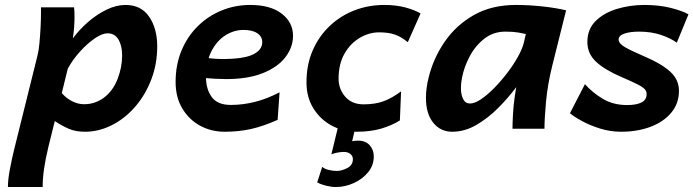

<svg xmlns="http://www.w3.org/2000/svg" viewBox="-20 -523 2817 780"><path d="M255.4 -244.1 231 -145Q247.1 -125.5 271.5 -112.5Q295.9 -99.6 321.3 -99.6Q345.2 -99.6 365.2 -106.7Q385.3 -113.8 401.9 -126Q439 -153.8 457.5 -201.7Q476.1 -249.5 476.1 -297.4Q476.1 -337.9 460.9 -362.8Q445.8 -387.7 417 -387.7Q395.5 -387.7 365.2 -367.2Q335 -346.7 305.2 -313.7Q275.4 -280.8 255.4 -244.1ZM146.5 -493.2H280.8Q282.7 -479 282.7 -455.6Q282.7 -409.7 275.9 -367.2Q303.2 -403.8 338.9 -434.6Q374.5 -465.3 413.6 -484.1Q452.6 -502.9 490.2 -502.9Q553.2 -502.9 585.9 -455.1Q618.7 -407.2 618.7 -334.5Q618.7 -264.6 595.7 -203.1Q572.8 -141.6 533.2 -94.2Q493.7 -46.9 443.8 -19.5Q386.2 12.2 325.7 12.2Q287.1 12.2 259.5 0.2Q231.9 -11.7 202.6 -31.2L176.8 72.8Q164.6 123 158.9 163.1Q153.3 203.1 153.3 236.8H12.2Q12.2 206.5 19.8 166.5Q27.3 126.5 36.6 87.9L132.3 -297.4Q137.2 -315.9 140.1 -346.9Q143.1 -377.9 144.8 -411.4Q146.5 -444.8 146.5 -469.7Z M1115.7 -147.9 1107.9 -36.1Q1048.8 -9.8 999.3 1.2Q949.7 12.2 892.6 12.2Q837.9 12.2 792.7 -12.5Q747.6 -37.1 720.5 -82.5Q693.4 -127.9 693.4 -189.5Q693.4 -260.3 717.5 -317.9Q741.7 -375.5 783.9 -417Q826.2 -458.5 880.9 -480.7Q935.5 -502.9 996.6 -502.9Q1078.6 -502.9 1124.5 -467.5Q1170.4 -432.1 1170.4 -377.9Q1170.4 -331.5 1139.9 -291.3Q1109.4 -251 1048.8 -226.3Q988.3 -201.7 898.9 -201.7Q878.9 -201.7 852.8 -203.1Q826.7 -204.6 801.5 -207.3Q776.4 -210 759.3 -213.4V-297.9Q830.6 -283.2 881.3 -283.2Q970.7 -283.2 1008.1 -301.8Q1045.4 -320.3 1045.4 -351.6Q1045.4 -374.5 1025.4 -387.9Q1005.4 -401.4 969.2 -401.4Q930.2 -401.4 895.3 -379.2Q860.4 -356.9 838.6 -314.2Q816.9 -271.5 816.9 -209Q816.9 -161.1 840.1 -128.9Q863.3 -96.7 918 -96.7Q965.8 -96.7 1014.9 -108.9Q1064 -121.1 1115.7 -147.9Z M1688.5 -468.3 1636.7 -351.6Q1609.4 -374 1583.5 -382.8Q1557.6 -391.6 1520 -391.6Q1479.5 -391.6 1441.7 -369.4Q1403.8 -347.2 1379.6 -305.2Q1355.5 -263.2 1355.5 -203.1Q1355.5 -161.6 1382.3 -130.4Q1409.2 -99.1 1457 -99.1Q1504.9 -99.1 1539.3 -112.1Q1573.7 -125 1609.4 -151.9L1604.5 -33.7Q1570.8 -12.7 1527.6 -0.2Q1484.4 12.2 1429.7 12.2Q1374 12.2 1327.6 -12.7Q1281.2 -37.6 1253.2 -82.8Q1225.1 -127.9 1225.1 -188.5Q1225.1 -259.8 1250 -317.4Q1274.9 -375 1318.6 -416.7Q1362.3 -458.5 1419.4 -480.7Q1476.6 -502.9 1540.5 -502.9Q1588.9 -502.9 1627 -492.7Q1665 -482.4 1688.5 -468.3ZM1357.4 -24.4H1428.2L1410.6 50.8Q1415.5 49.8 1421.1 49.1Q1426.8 48.3 1434.6 48.3Q1465.3 48.3 1481.9 67.1Q1498.5 85.9 1498.5 112.3Q1498.5 148.9 1475.3 177Q1452.1 205.1 1416.7 220.9Q1381.3 236.8 1344.7 236.8Q1325.7 236.8 1303.7 231.2Q1281.7 225.6 1268.6 217.8L1289.1 154.8Q1297.9 163.1 1314.7 167.2Q1331.5 171.4 1348.6 171.4Q1368.2 171.4 1390.9 159.7Q1413.6 147.9 1413.6 123.5Q1413.6 110.8 1403.3 102.5Q1393.1 94.2 1377.4 94.2Q1363.8 94.2 1349.4 97.2Q1335 100.1 1326.2 104Z M2191.9 0H2062Q2062 -22 2064 -58.8Q2065.9 -95.7 2071.3 -131.3L2077.1 -168.9Q2046.4 -127.4 2005.1 -85.7Q1963.9 -43.9 1916 -15.9Q1868.2 12.2 1816.9 12.2Q1769.5 12.2 1740 -24.4Q1710.4 -61 1710.4 -126Q1710.4 -165 1721.7 -209.5Q1740.7 -286.6 1786.6 -353.5Q1832.5 -420.4 1904.8 -461.7Q1977.1 -502.9 2075.7 -502.9Q2128.9 -502.9 2184.8 -496.8Q2240.7 -490.7 2279.8 -481L2223.6 -256.3Q2204.6 -179.7 2198.2 -110.1Q2191.9 -40.5 2191.9 0ZM2108.4 -350.6 2116.2 -384.8Q2106.9 -387.2 2085.7 -390.9Q2064.5 -394.5 2033.2 -394.5Q1984.4 -394.5 1947.8 -366Q1911.1 -337.4 1888.2 -294.2Q1865.2 -251 1856.9 -207Q1852.5 -185.1 1852.5 -165.5Q1852.5 -138.2 1861.6 -120.4Q1870.6 -102.5 1889.6 -102.5Q1908.7 -102.5 1934.6 -120.1Q1960.4 -137.7 1988.3 -166Q2016.1 -194.3 2041.5 -227.8Q2066.9 -261.2 2084.7 -293.5Q2102.5 -325.7 2108.4 -350.6Z M2776.9 -464.8 2729.5 -349.6Q2705.6 -367.2 2666 -380.9Q2626.5 -394.5 2575.7 -394.5Q2540 -394.5 2516.6 -386.5Q2493.2 -378.4 2493.2 -362.8Q2493.2 -346.2 2519.5 -331.1Q2545.9 -315.9 2599.6 -293Q2666.5 -264.6 2702.4 -232.2Q2738.3 -199.7 2738.3 -153.8Q2738.3 -102.5 2707 -65.2Q2675.8 -27.8 2622.6 -7.8Q2569.3 12.2 2503.4 12.2Q2460 12.2 2418.7 -0.5Q2377.4 -13.2 2345.2 -30.8Q2313 -48.3 2295.4 -63L2356.4 -181.2Q2385.3 -147.9 2428 -122.1Q2470.7 -96.2 2528.3 -96.2Q2564.9 -96.2 2585.9 -106.7Q2606.9 -117.2 2606.9 -140.6Q2606.9 -152.3 2598.9 -161.1Q2590.8 -169.9 2568.8 -180.9Q2546.9 -191.9 2504.9 -210Q2436.5 -239.3 2401.4 -272.2Q2366.2 -305.2 2366.2 -352.5Q2366.2 -404.8 2400.1 -438Q2434.1 -471.2 2487.3 -487.1Q2540.5 -502.9 2597.7 -502.9Q2657.2 -502.9 2704.6 -491Q2752 -479 2776.9 -464.8Z"/></svg>

Font: Andika
Style: Bold Italic
Weight: 700
Italic angle: -14°
Designer: Victor Gaultney, Annie Olsen, Julie Remington, Don Collingsworth, Eric Hays, Becca Hirsbrunner
Foundry: SIL International
Version: Version 6.101